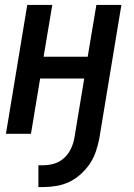

<svg xmlns="http://www.w3.org/2000/svg" viewBox="-20 -540 540 775"><path d="M135 215V127H155Q177 127 199 120.5Q221 114 238.5 98Q256 82 266 61Q276 40 280 18L320 -223H142L105 0H4L90 -520H191L156 -311H334L369 -520H470L381 18Q376 44 367.5 70Q359 96 343.5 119.5Q328 143 306.5 162.5Q285 182 260 194Q235 206 208 210.5Q181 215 155 215Z"/></svg>

Font: Iosevka Semibold Oblique
Style: Regular
Weight: 600
Italic angle: -9°
Monospace: yes
Designer: Belleve Invis
Foundry: Belleve Invis
Version: Version 32.5.0; ttfautohint (v1.8.4)